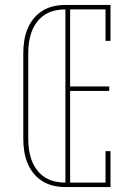

<svg xmlns="http://www.w3.org/2000/svg" viewBox="-20 -755 540 775"><path d="M244 0Q219 0 195 -5.5Q171 -11 150.5 -24Q130 -37 114.5 -56.5Q99 -76 90 -99Q81 -122 77.5 -146.5Q74 -171 74 -195V-540Q74 -564 77.5 -588.5Q81 -613 90 -636Q99 -659 114.5 -678.5Q130 -698 150.5 -711Q171 -724 195 -729.5Q219 -735 244 -735H426V-590H406V-717H263V-406H421V-388H263V-18H406V-145H426V0ZM244 -18V-717Q222 -717 200 -712Q178 -707 160 -695Q142 -683 128.5 -665Q115 -647 107.5 -626.5Q100 -606 97 -584Q94 -562 94 -540V-195Q94 -173 97 -151Q100 -129 107.5 -108.5Q115 -88 128.5 -70Q142 -52 160 -40Q178 -28 200 -23Q222 -18 244 -18Z"/></svg>

Font: Iosevka Curly Slab Thin
Style: Regular
Weight: 100
Monospace: yes
Designer: Belleve Invis
Foundry: Belleve Invis
Version: Version 22.1.2; ttfautohint (v1.8.4)